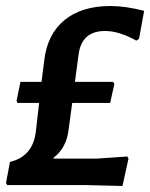

<svg xmlns="http://www.w3.org/2000/svg" viewBox="-26 -615 499 638"><path d="M350 -343 354 -336 340 -273H214L202 -185Q195 -123 152 -91V-88H297L397 -95L401 -88L381 3L258 0H-2L-6 -7L7 -77Q83 -95 93 -177L104 -273H32L29 -280L42 -343H112L121 -414Q131 -501 188 -548Q245 -595 341 -595Q391 -595 453 -579L436 -486L427 -480Q370 -512 323 -512Q245 -512 235 -433L223 -343Z"/></svg>

Font: Alegreya Sans SC
Style: Bold Italic
Weight: 700
Italic angle: -7°
Designer: Juan Pablo del Peral
Foundry: Huerta Tipografica
Version: Version 2.007